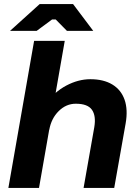

<svg xmlns="http://www.w3.org/2000/svg" viewBox="-20 -920 682 940"><path d="M147 -720H297L171 0H21ZM422.4 -532.2Q487.2 -532.2 530.1 -506.2Q573 -480.2 590 -431.5Q607 -382.8 595 -315L539.2 0H389.2L441.6 -297.2Q451 -352.6 430.2 -382.4Q409.4 -412.2 351 -412.2Q304 -412.2 267.6 -376.3Q231.2 -340.4 221.2 -284.4L196 -405Q245.6 -469.8 304.4 -501Q363.2 -532.2 422.4 -532.2ZM307.8 -768.8 252.8 -824.6H234.8L159.4 -768.8H29L174.2 -900H337.8L436.6 -768.8Z"/></svg>

Font: Fixel Italic Variable 20240409 Display Thin
Style: Italic
Weight: 100
Italic angle: -10°
Designer: AlfaBravo + MacPaw
Foundry: Kyrylo Tkachov, Marchela Mozhyna, Serhii Makarenko, Maria Weinstein, Zakhar Kryvoshyya
Version: Version 1.211;Glyphs 3.2 (3225)